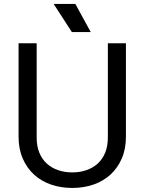

<svg xmlns="http://www.w3.org/2000/svg" viewBox="-20 -933 726 964"><path d="M612.3 -247.1Q612.3 -185.5 591.6 -137.5Q570.8 -89.4 534.7 -56.4Q498.5 -23.4 449.2 -6.3Q399.9 10.7 342.8 10.7Q285.6 10.7 236.3 -6.3Q187 -23.4 150.9 -56.4Q114.7 -89.4 94 -137.5Q73.2 -185.5 73.2 -247.1V-715.8H164.1V-242.2Q164.1 -199.7 177.2 -167Q190.4 -134.3 214.4 -112.3Q238.3 -90.3 271 -78.9Q303.7 -67.4 342.8 -67.4Q381.8 -67.4 414.6 -78.9Q447.3 -90.3 471.2 -112.3Q495.1 -134.3 508.3 -167Q521.5 -199.7 521.5 -242.2V-715.8H612.3ZM435.5 -772H340.8L249.5 -913.1H358.4Z"/></svg>

Font: Arian AMU
Style: Regular
Weight: 400
Designer: Ruben Hakobyan (Tarumian)
Foundry: Ruben Hakobyan (Tarumian)
Version: Version 4.003